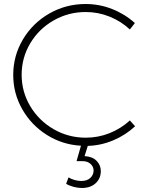

<svg xmlns="http://www.w3.org/2000/svg" viewBox="-20 -724 743 958"><path d="M483 130Q483 166 457.5 190Q432 214 388 214Q368 214 346 208Q324 202 310 193L322 161Q334 169 352 174Q370 179 385 179Q415 179 431 163.5Q447 148 447 127Q447 108 432 94Q417 80 391 80H362L384 3Q291 -2 213.5 -51Q136 -100 91 -179Q46 -258 46 -350Q46 -446 94.5 -527.5Q143 -609 226 -656.5Q309 -704 407 -704Q476 -704 539.5 -679Q603 -654 653 -609L628 -577Q584 -618 527 -641Q470 -664 408 -664Q321 -664 247.5 -622Q174 -580 131 -508Q88 -436 88 -351Q88 -266 131 -194Q174 -122 247.5 -79.5Q321 -37 408 -37Q470 -37 526.5 -59.5Q583 -82 628 -123L654 -94Q607 -50 545.5 -24Q484 2 418 4L402 55Q441 57 462 78.5Q483 100 483 130Z"/></svg>

Font: Montserrat arm2 ExtraLight
Style: Regular
Weight: 275
Designer: Julieta Ulanovsky
Foundry: Julieta Ulanovsky
Version: Version 6.000